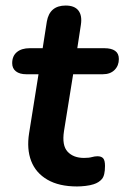

<svg xmlns="http://www.w3.org/2000/svg" viewBox="-20 -663 449 693"><path d="M258 10Q193 10 151 -14.5Q109 -39 92.5 -82Q76 -125 85 -182L119 -395H75Q51 -395 37.5 -405.5Q24 -416 24 -435Q24 -461 41 -475Q58 -489 87 -489H134L149 -585Q154 -614 171 -628.5Q188 -643 217 -643Q249 -643 263 -625Q277 -607 272 -574L259 -489H357Q382 -489 395.5 -479.5Q409 -470 409 -450Q409 -426 393.5 -410.5Q378 -395 351 -395H244L211 -190Q203 -138 224 -115.5Q245 -93 283 -93Q301 -93 311.5 -96Q322 -99 332 -99Q346 -99 352.5 -91.5Q359 -84 359 -64Q359 -30 348 -17Q337 -4 318 2Q306 6 289 8Q272 10 258 10Z"/></svg>

Font: Nunito ExtraLight
Style: Italic
Weight: 200
Italic angle: -9°
Designer: Vernon Adams
Foundry: Vernon Adams
Version: Version 3.602